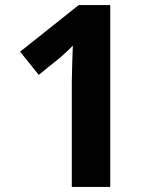

<svg xmlns="http://www.w3.org/2000/svg" viewBox="-20 -734 612 754"><path d="M413 0H262V-413Q262 -439 263.5 -481Q265 -523 266 -555Q261 -549 244.5 -533.5Q228 -518 214 -506L132 -440L59 -531L289 -714H413Z"/></svg>

Font: Noto Sans Hanifi Rohingya
Style: Regular
Weight: 400
Designer: Monotype Design Team and DaltonMaag
Foundry: Google LLC
Version: Version 2.101